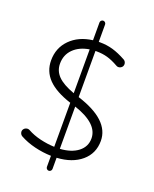

<svg xmlns="http://www.w3.org/2000/svg" viewBox="-165 -900 878 1096"><g transform="rotate(20 274.0 -352.0)"><path d="M463.9 -601.6Q458 -592.3 447 -589.1Q436 -585.9 426.3 -591.8Q389.2 -612.8 358.9 -621.3Q328.6 -629.9 293 -629.9Q289.1 -629.9 285.6 -629.9V-349.6Q490.2 -284.7 490.2 -157.2Q490.2 -81.1 434.6 -33.7Q378.9 13.7 285.6 19V86.9Q285.6 93.8 280.5 98.9Q275.4 104 268.6 104Q261.7 104 256.6 98.9Q251.5 93.8 251.5 86.9V19.5Q201.2 18.1 151.1 5.9Q101.1 -6.3 60.1 -28.8Q50.3 -34.7 47.1 -45.7Q43.9 -56.6 49.3 -65.9Q55.2 -75.7 66.2 -78.9Q77.1 -82 86.9 -76.7Q121.1 -57.6 165 -47.1Q209 -36.6 251.5 -35.2V-302.7Q156.7 -333.5 111.3 -380.1Q65.9 -426.8 65.9 -493.2Q65.9 -569.3 116.7 -620.6Q167.5 -671.9 251.5 -682.6V-790.5Q251.5 -797.4 256.6 -802.5Q261.7 -807.6 268.6 -807.6Q275.4 -807.6 280.5 -802.5Q285.6 -797.4 285.6 -790.5V-685.1Q289.1 -685.1 292.5 -685.1Q335 -685.1 372.1 -674.3Q409.2 -663.6 453.6 -639.2Q463.4 -633.3 466.3 -622.3Q469.2 -611.3 463.9 -601.6ZM120.1 -493.2Q120.1 -449.2 150.9 -417.7Q181.6 -386.2 251.5 -360.8V-627Q190.9 -617.2 155.5 -581.8Q120.1 -546.4 120.1 -493.2ZM435.1 -152.3Q435.1 -242.2 285.6 -292V-35.2Q354.5 -39.6 394.8 -70.8Q435.1 -102.1 435.1 -152.3Z"/></g></svg>

Font: Mikhak Light
Style: Regular
Weight: 300
Designer: Amin Abedi
Version: Version 3.3